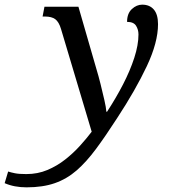

<svg xmlns="http://www.w3.org/2000/svg" viewBox="-182 -565 730 825"><path d="M-68 240Q-121 240 -162 222L-147 172Q-135 176 -117.5 179.5Q-100 183 -69 183Q-20 183 21.5 165.5Q63 148 98 120.5Q133 93 161.5 61.5Q190 30 212 1L80 -441Q71 -471 55.5 -482.5Q40 -494 11 -494H1L9 -536H155L233 -266Q241 -240 250 -204Q259 -168 266.5 -135Q274 -102 275 -85H278Q316 -143 346.5 -202Q377 -261 395 -316.5Q413 -372 413 -417Q413 -438 402.5 -454.5Q392 -471 364 -471Q364 -507 384.5 -526Q405 -545 429 -545Q461 -545 479 -524Q497 -503 497 -461Q497 -383 449 -281Q401 -179 321 -57Q272 19 230.5 75Q189 131 147 167.5Q105 204 53.5 222Q2 240 -68 240Z"/></svg>

Font: NotoSerif-Italic
Style: Regular
Weight: 400
Italic angle: -12°
Designer: Monotype Design Team
Foundry: Monotype Imaging Inc.
Version: Version 2.007; ttfautohint (v1.8) -l 8 -r 50 -G 200 -x 14 -D